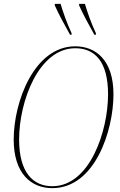

<svg xmlns="http://www.w3.org/2000/svg" viewBox="-20 -964 623 995"><path d="M343 -784H351V-792C326 -845 305 -906 294 -944H264V-936C288 -882 311 -843 343 -784ZM469 -784H477V-792C452 -845 431 -906 420 -944H390V-936C414 -882 437 -843 469 -784ZM251 11C472 11 568 -287 568 -475C568 -655 474 -724 370 -724C157 -724 51 -436 51 -241C51 -66 140 11 251 11ZM251 1C153 1 79 -68 79 -241C79 -438 180 -714 370 -714C470 -714 540 -647 540 -475C540 -286 446 1 251 1Z"/></svg>

Font: Noto Serif Display Condensed Thin
Style: Italic
Weight: 100
Width: 3
Italic angle: -12°
Designer: Monotype Design Team
Foundry: Monotype Imaging Inc.
Version: Version 2.009